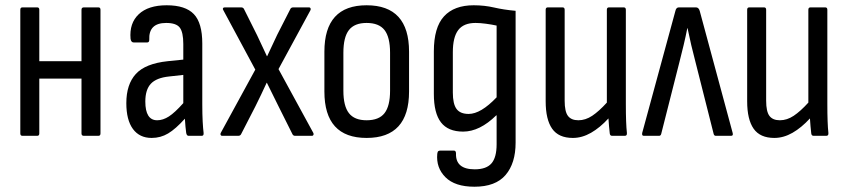

<svg xmlns="http://www.w3.org/2000/svg" viewBox="-20 -515 3214 728"><path d="M65 0Q57 0 57 -9V-478Q57 -487 65 -487H121Q129 -487 129 -478V-283H289V-478Q289 -487 298 -487H353Q361 -487 361 -478V-9Q361 0 353 0H298Q289 0 289 -9V-217H129V-9Q129 0 121 0Z M555 8Q509 8 484 -26Q459 -60 459 -124Q459 -195 495 -234.5Q531 -274 616 -283L675 -289V-348Q675 -393 661.5 -410.5Q648 -428 610 -428Q543 -428 546 -364Q546 -354 538 -354H487Q477 -354 475 -368Q470 -427 506 -461Q542 -495 612 -495Q683 -495 715 -461.5Q747 -428 747 -350V-120Q747 -81 748.5 -54Q750 -27 752 -11Q753 0 745 0H695Q688 0 686 -11Q683 -32 681 -65Q646 -26 617.5 -9Q589 8 555 8ZM531 -130Q531 -59 576 -59Q598 -59 620.5 -73.5Q643 -88 675 -124V-231L621 -225Q573 -220 552 -197.5Q531 -175 531 -130Z M822 0Q818 0 816.5 -3.5Q815 -7 817 -11L948 -251L827 -476Q824 -480 825.5 -483.5Q827 -487 832 -487H894Q902 -487 905 -481L955 -381Q964 -363 973.5 -341.5Q983 -320 992 -302H993Q1002 -321 1012 -342.5Q1022 -364 1031 -383L1081 -481Q1084 -487 1092 -487H1152Q1156 -487 1157.5 -483.5Q1159 -480 1157 -476L1036 -253L1168 -11Q1170 -7 1168.5 -3.5Q1167 0 1163 0H1099Q1092 0 1089 -6L1036 -112Q1025 -134 1014 -156.5Q1003 -179 992 -201H991Q981 -179 970 -156Q959 -133 948 -111L894 -6Q891 0 883 0Z M1370 8Q1210 8 1210 -168V-319Q1210 -495 1370 -495Q1531 -495 1531 -319V-168Q1531 8 1370 8ZM1370 -59Q1417 -59 1438 -86Q1459 -113 1459 -171V-315Q1459 -374 1438 -401Q1417 -428 1370 -428Q1324 -428 1303 -401Q1282 -374 1282 -315V-171Q1282 -113 1303 -86Q1324 -59 1370 -59Z M1779 193Q1705 193 1669 157Q1633 121 1638 68Q1639 60 1642 58Q1645 56 1650 56H1701Q1709 56 1709 67Q1707 127 1780 127Q1824 127 1843.5 104.5Q1863 82 1863 32V-18Q1863 -35 1863 -49Q1863 -63 1863 -77L1862 -78Q1799 -16 1736 -16Q1679 -16 1652 -51Q1625 -86 1625 -159V-320Q1625 -411 1663.5 -453Q1702 -495 1776 -495Q1817 -495 1853.5 -486.5Q1890 -478 1935 -474V26Q1935 104 1897 148.5Q1859 193 1779 193ZM1757 -83Q1803 -83 1863 -146V-418Q1845 -422 1822.5 -425Q1800 -428 1783 -428Q1738 -428 1717.5 -401Q1697 -374 1697 -317V-164Q1697 -121 1711 -102Q1725 -83 1757 -83Z M2152 8Q2098 8 2073.5 -27Q2049 -62 2049 -131V-478Q2049 -487 2057 -487H2113Q2121 -487 2121 -478V-133Q2121 -92 2133.5 -75.5Q2146 -59 2173 -59Q2200 -59 2225.5 -76Q2251 -93 2281 -126V-478Q2281 -487 2289 -487H2345Q2353 -487 2353 -478V-121Q2353 -83 2354 -56Q2355 -29 2357 -11Q2358 0 2349 0H2301Q2293 0 2292 -9Q2289 -35 2287 -66Q2255 -31 2221 -11.5Q2187 8 2152 8Z M2421 0Q2413 0 2415 -11L2541 -474Q2544 -487 2554 -487H2619Q2629 -487 2633 -474L2758 -11Q2761 0 2752 0H2694Q2688 0 2686 -7L2617 -280Q2609 -310 2601 -344Q2593 -378 2587 -408H2586Q2580 -377 2572 -343.5Q2564 -310 2556 -279L2487 -7Q2485 0 2479 0Z M2916 8Q2862 8 2837.5 -27Q2813 -62 2813 -131V-478Q2813 -487 2821 -487H2877Q2885 -487 2885 -478V-133Q2885 -92 2897.5 -75.5Q2910 -59 2937 -59Q2964 -59 2989.5 -76Q3015 -93 3045 -126V-478Q3045 -487 3053 -487H3109Q3117 -487 3117 -478V-121Q3117 -83 3118 -56Q3119 -29 3121 -11Q3122 0 3113 0H3065Q3057 0 3056 -9Q3053 -35 3051 -66Q3019 -31 2985 -11.5Q2951 8 2916 8Z"/></svg>

Font: Sofia Sans Cond
Style: Regular
Weight: 400
Width: 3
Designer: Botio Nikoltchev, Ani Petrova
Foundry: lettersoup
Version: Version 4.100; ttfautohint (v1.8.3)